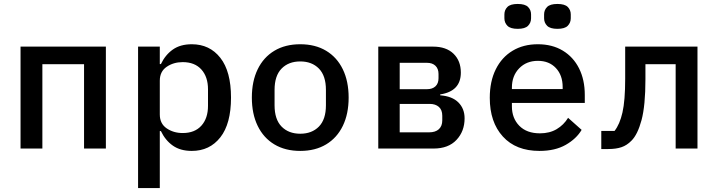

<svg xmlns="http://www.w3.org/2000/svg" viewBox="-20 -752 3640 972"><path d="M84 0V-516H516V0H405.5V-427H194.5V0Z M679 200V-516H789V-427.5H794.5Q817 -474.5 855 -501.2Q893 -528 951 -528Q1041.5 -528 1095.5 -459.2Q1149.5 -390.5 1149.5 -258Q1149.5 -125.5 1095.5 -56.8Q1041.5 12 951 12Q893 12 855 -14.8Q817 -41.5 794.5 -88.5H789V200ZM905 -78.5Q966 -78.5 999.5 -115.8Q1033 -153 1033 -216V-300Q1033 -363 999.5 -400.2Q966 -437.5 905 -437.5Q858.5 -437.5 823.8 -413.8Q789 -390 789 -343.5V-172.5Q789 -126 823.8 -102.2Q858.5 -78.5 905 -78.5Z M1500 12Q1424 12 1369 -21Q1314 -54 1284.5 -114.8Q1255 -175.5 1255 -258Q1255 -340.5 1284.5 -401.2Q1314 -462 1369 -495Q1424 -528 1500 -528Q1576 -528 1631 -495Q1686 -462 1715.5 -401.2Q1745 -340.5 1745 -258Q1745 -175.5 1715.5 -114.8Q1686 -54 1631 -21Q1576 12 1500 12ZM1500 -75Q1559 -75 1594.5 -111.2Q1630 -147.5 1630 -219V-297Q1630 -368.5 1594.5 -404.8Q1559 -441 1500 -441Q1441 -441 1405.5 -404.8Q1370 -368.5 1370 -297V-219Q1370 -147.5 1405.5 -111.2Q1441 -75 1500 -75Z M1895 0V-516H2172Q2239 -516 2276 -480Q2313 -444 2313 -384.5Q2313 -290 2208.5 -274V-269.5Q2269 -265 2300.5 -233.5Q2332 -202 2332 -153Q2332 -87.5 2291 -43.8Q2250 0 2175 0ZM2003.5 -300.5H2142Q2169 -300.5 2184.5 -315Q2200 -329.5 2200 -356V-377.5Q2200 -404 2184.5 -419Q2169 -434 2142 -434H2003.5ZM2003.5 -82H2152Q2184.5 -82 2201.8 -98Q2219 -114 2219 -142.5V-166Q2219 -195.5 2201.8 -210.8Q2184.5 -226 2155.5 -226H2003.5Z M2711 12Q2592 12 2525.8 -60.8Q2459.5 -133.5 2459.5 -256.5Q2459.5 -340 2489.8 -401Q2520 -462 2574.8 -495Q2629.5 -528 2702.5 -528Q2775.5 -528 2829 -495.8Q2882.5 -463.5 2911.5 -405.8Q2940.5 -348 2940.5 -271.5V-231H2571.5V-213.5Q2571.5 -153.5 2609 -115.2Q2646.5 -77 2713.5 -77Q2762.5 -77 2798.2 -98.2Q2834 -119.5 2856 -155.5L2924.5 -94.5Q2898 -49.5 2844.2 -18.8Q2790.5 12 2711 12ZM2703 -444Q2645 -444 2608.2 -406Q2571.5 -368 2571.5 -308.5V-301H2828.5V-311Q2828.5 -371 2794.2 -407.5Q2760 -444 2703 -444ZM2601 -606Q2564 -606 2548.8 -621.5Q2533.5 -637 2533.5 -659.5V-679Q2533.5 -701.5 2548.8 -716.8Q2564 -732 2601 -732Q2638 -732 2653.2 -716.8Q2668.5 -701.5 2668.5 -679V-659.5Q2668.5 -637 2653.2 -621.5Q2638 -606 2601 -606ZM2802 -606Q2765 -606 2749.8 -621.5Q2734.5 -637 2734.5 -659.5V-679Q2734.5 -701.5 2749.8 -716.8Q2765 -732 2802 -732Q2839 -732 2854.2 -716.8Q2869.5 -701.5 2869.5 -679V-659.5Q2869.5 -637 2854.2 -621.5Q2839 -606 2802 -606Z M3024 2.5V-89H3091Q3117.5 -122.5 3131.2 -182.5Q3145 -242.5 3145 -354V-516H3511V0H3400.5V-427H3247.5V-351Q3247.5 -217.5 3227.8 -144Q3208 -70.5 3176.5 -39.5Q3153.5 -16 3126 -6.8Q3098.5 2.5 3059.5 2.5Z"/></svg>

Font: Lilex Medium
Style: Regular
Weight: 500
Designer: Mike Abbink, Paul van der Laan, Pieter van Rosmalen, Mikhael Khrustik
Foundry: Mikhael Khrustik
Version: Version 1.100